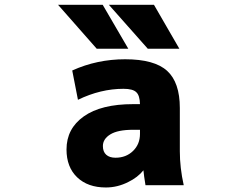

<svg xmlns="http://www.w3.org/2000/svg" viewBox="-20 -788 1040 819"><path d="M418.9 -165Q418.9 -140.6 433.1 -127.9Q447.3 -115.2 472.7 -115.2Q517.6 -115.2 547.4 -144Q577.1 -172.9 577.1 -216.8V-234.4H547.9Q482.4 -234.4 450.7 -214.8Q418.9 -195.3 418.9 -165ZM513.7 -535.2Q638.7 -535.2 692.9 -485.8Q747.1 -436.5 747.1 -327.1V-142.6Q747.1 -72.3 763.7 2H600.6Q593.8 -39.1 591.8 -61.5Q567.4 -31.2 527.3 -11.7Q481.4 11.7 431.6 11.7Q354.5 11.7 309.1 -31.7Q263.7 -75.2 263.7 -150.4Q263.7 -239.3 337.4 -291.5Q411.1 -343.8 547.9 -343.8H577.1Q576.2 -380.9 561.5 -394.5Q546.9 -409.2 506.8 -409.2Q409.2 -409.2 312.5 -362.3L288.1 -487.3Q393.6 -535.2 513.7 -535.2ZM636.7 -767.6 745.1 -580.1H610.4L444.3 -767.6ZM418 -767.6 527.3 -580.1H392.6L227.5 -767.6Z"/></svg>

Font: GenEi Gothic M Heavy
Style: Regular
Weight: 800
Designer: o_tamon (Modified); [Source Han Sans]
Ryoko NISHIZUKA  (kana & ideographs); Paul D. Hunt (Latin, Greek & Cyrillic); Wenl
Version: Version 1.1a;Original Version 1.004